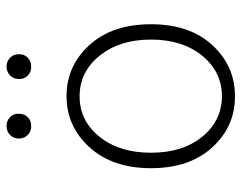

<svg xmlns="http://www.w3.org/2000/svg" viewBox="-94 -618 724 575"><g transform="rotate(-90 267.5 -330.0)"><path d="M356 -598.1Q339.8 -597.7 329.1 -608.4Q318.4 -619.1 318.8 -634.8Q318.8 -650.4 329.6 -661.6Q340.8 -671.9 356.4 -671.9Q372.1 -671.9 382.8 -661.1Q393.6 -650.4 393.1 -634.8Q393.6 -618.7 382.8 -608.4Q372.1 -598.1 356 -598.1ZM178.2 -598.1Q162.1 -597.7 151.4 -608.4Q140.6 -619.1 140.6 -634.8Q140.6 -650.4 151.4 -661.6Q162.1 -671.9 178.2 -671.9Q194.3 -671.9 205.1 -661.1Q215.8 -650.4 214.8 -634.8Q214.8 -618.7 204.6 -608.4Q194.3 -598.1 178.2 -598.1ZM267.1 -26.9Q340.3 -26.9 388.7 -85.9Q437 -145.5 437 -239.3Q437 -333 388.7 -393.1Q340.3 -453.1 267.1 -453.1Q193.8 -453.1 146 -393.6Q98.1 -334 98.1 -239.3Q98.1 -144.5 146 -85.9Q193.8 -27.3 267.1 -26.9ZM482.9 -239.3Q482.9 -123.5 420.4 -55.7Q357.9 12.2 267.6 12.2Q176.8 12.7 114.3 -55.7Q51.8 -124 51.8 -239.3Q51.8 -354.5 114.3 -423.3Q176.8 -492.2 267.6 -492.2Q358.4 -492.2 420.4 -423.8Q482.9 -355.5 482.9 -239.3Z"/></g></svg>

Font: SourceSansPro-Light
Style: Regular
Weight: 300
Designer: Paul D. Hunt
Foundry: Adobe Systems Incorporated
Version: Version 2.020;PS 2.0;hotconv 1.0.86;makeotf.lib2.5.63406